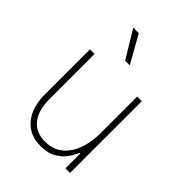

<svg xmlns="http://www.w3.org/2000/svg" viewBox="-222 -881 1003 1003"><g transform="rotate(45 279.0 -380.0)"><path d="M257 -618 165 -770H206L291 -618ZM259 10Q178 10 131.5 -45.5Q85 -101 85 -199V-530H119V-199Q119 -114 155.5 -68.5Q192 -23 259 -23Q307 -23 340.5 -43.5Q374 -64 394.5 -98Q415 -132 424.5 -173.5Q434 -215 434 -258V-530H468V0H434V-110H430Q422 -90 403 -61.5Q384 -33 349 -11.5Q314 10 259 10Z"/></g></svg>

Font: Be Vietnam Pro Thin
Style: Regular
Weight: 100
Designer: Lam Bao, Tony Le, Vietanh Nguyen
Foundry: Yellow Type Foundry
Version: Version 1.002; ttfautohint (v1.8.3)